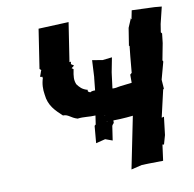

<svg xmlns="http://www.w3.org/2000/svg" viewBox="-80 -794 890 882"><g transform="rotate(-10 365.0 -353.0)"><path d="M420 -217 421 -288 425 -294 428 -358 441 -371 449 -434 451 -449 464 -516 420 -511 372 -519 368 -442 367 -434 360 -366 354 -369 346 -300V-285L337 -225L331 -220L324 -140L368 -151L401 -139L411 -206C414 -210 416 -215 420 -217ZM406 -378C393 -369 395 -373 384 -374H389C374 -381 346 -382 339 -375C330 -377 325 -382 329 -388C303 -395 293 -407 281 -423C273 -444 274 -458 281 -493L273 -499L286 -509L273 -518L275 -529L268 -528L296 -710L155 -704L127 -521L135 -514L133 -513L129 -501L124 -487C124 -483 121 -486 135 -483C124 -477 136 -481 136 -481C126 -451 126 -426 130 -401C135 -348 165 -321 196 -292C221 -293 229 -275 260 -266C290 -270 311 -264 346 -266C341 -259 340 -256 354 -259C344 -261 347 -251 361 -259C362 -253 363 -261 368 -253C370 -253 374 -253 373 -252C374 -255 374 -261 386 -257C388 -258 386 -254 382 -258C387 -262 395 -255 403 -260L398 -256L395 -237L391 -228L389 -230C432 -228 474 -231 512 -235L463 7L513 -5L545 -6L613 -7L623 -81L630 -80L642 -122L652 -206L641 -203L652 -251L670 -329L674 -333L671 -375L693 -456L690 -462L705 -540L710 -584L705 -590L711 -628L730 -706L697 -709L591 -713L583 -673L575 -676H580L563 -636L550 -554H553L548 -507L541 -430L533 -423V-385C515 -382 482 -380 469 -377C438 -369 421 -381 406 -378Z"/></g></svg>

Font: Asimov Print
Style: DIt
Weight: 250
Width: 0
Designer: Google
Version: Version 2.000980: 2014